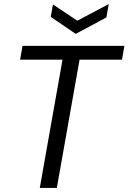

<svg xmlns="http://www.w3.org/2000/svg" viewBox="-20 -926 633 946"><path d="M176 0 288 -632H79L91 -700H593L581 -632H372L260 0ZM516 -906 504 -840 353 -759 230 -843 241 -904 361 -824Z"/></svg>

Font: DM Sans 36pt
Style: Italic
Weight: 400
Italic angle: -10°
Designer: Colophon Foundry, Jonny Pinhorn
Foundry: Colophon Foundry
Version: Version 4.004;gftools[0.9.30]